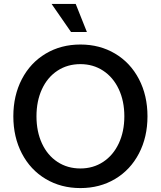

<svg xmlns="http://www.w3.org/2000/svg" viewBox="-20 -943 819 979"><path d="M48 -350Q48 -456 91.5 -539.5Q135 -623 213 -669.5Q291 -716 390 -716Q489 -716 567 -669.5Q645 -623 688.5 -539.5Q732 -456 732 -350Q732 -244 688.5 -160.5Q645 -77 567 -30.5Q489 16 390 16Q291 16 213 -30.5Q135 -77 91.5 -160.5Q48 -244 48 -350ZM390 -84Q455 -84 506 -117.5Q557 -151 585.5 -211.5Q614 -272 614 -350Q614 -428 585.5 -488.5Q557 -549 506 -582.5Q455 -616 390 -616Q324 -616 273 -582.5Q222 -549 194 -488.5Q166 -428 166 -350Q166 -272 194 -211.5Q222 -151 273 -117.5Q324 -84 390 -84ZM423 -780H342L243 -923H366Z"/></svg>

Font: MedMera Sans Semibold
Style: Regular
Weight: 600
Designer: Kasper Nordkvist
Foundry: UNCUT.wtf
Version: Version 1.300